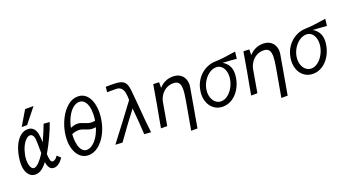

<svg xmlns="http://www.w3.org/2000/svg" viewBox="-63 -1526 4347 2401"><g transform="rotate(-20 2110.0 -325.5)"><path d="M22 -182Q22 -224.5 31 -275.5Q46 -363 78.2 -427.5Q110.5 -492 154.5 -526.2Q198.5 -560.5 248.5 -560.5Q300.5 -560.5 328.8 -527.5Q357 -494.5 363.5 -442Q370.5 -407.5 371.5 -341.5Q397.5 -397 423.8 -459.8Q450 -522.5 462 -556.5L541 -550.5Q512 -465.5 465.8 -367.2Q419.5 -269 373.5 -191L370.5 -186.5Q373 -128.5 381.8 -101.5Q390.5 -74.5 411 -74.5Q428.5 -74.5 446 -88.8Q463.5 -103 478.5 -126L523.5 -83.5Q463 6.5 396 6.5Q327.5 6.5 312.5 -100.5Q274 -49.5 235 -21.8Q196 6 152.5 6Q114.5 6 85 -15.8Q55.5 -37.5 38.8 -79.8Q22 -122 22 -182ZM190 -610.5 307 -807.5H419L262 -610.5ZM103.5 -202Q103.5 -148.5 119 -112.5Q134.5 -76.5 161 -76.5Q191 -76.5 231 -118.2Q271 -160 308.5 -221Q307.5 -363 304.5 -405.5Q302 -436.5 287.5 -457.5Q273 -478.5 251.5 -478.5Q224.5 -478.5 195.8 -451.2Q167 -424 143.8 -374.5Q120.5 -325 108.5 -261Q103.5 -232.5 103.5 -202Z M666 -264Q666 -311.5 675 -361.5Q691 -453.5 734 -538.5Q777 -623.5 840.5 -677.2Q904 -731 978 -731Q1040 -731 1082.2 -693.8Q1124.5 -656.5 1145.2 -594.2Q1166 -532 1166 -456Q1166 -403.5 1156 -349Q1139.5 -253.5 1096 -172.2Q1052.5 -91 990.5 -42.5Q928.5 6 859 6Q799 6 755.5 -29.2Q712 -64.5 689 -125.8Q666 -187 666 -264ZM1061 -292Q1040.5 -288.5 1021.5 -288.5Q995 -288.5 974.5 -294Q954 -299.5 926 -311Q900.5 -321.5 882.2 -326.5Q864 -331.5 842 -331.5Q804 -331.5 754 -312Q752 -281 752 -266.5Q752 -208.5 764.2 -162.8Q776.5 -117 800.8 -90.5Q825 -64 860 -64Q897 -64 935.2 -91.5Q973.5 -119 1006.8 -170.5Q1040 -222 1061 -292ZM856 -412.5Q878 -412.5 895.8 -407.2Q913.5 -402 939.5 -391Q968.5 -379 990 -373Q1011.5 -367 1039.5 -367Q1059 -367 1079.5 -370.5Q1087.5 -418.5 1087.5 -465.5Q1087.5 -523 1074.5 -567Q1061.5 -611 1035.8 -636Q1010 -661 973 -661Q927.5 -661 886 -626Q844.5 -591 812.8 -529.5Q781 -468 765 -391Q817 -412.5 856 -412.5Z M1228 -19.5Q1320.5 -140.5 1405.5 -252.2Q1490.5 -364 1568.5 -470Q1567.5 -529.5 1559.5 -568.5Q1551.5 -607.5 1527.8 -631.2Q1504 -655 1459 -655H1343L1350 -725H1440.5Q1515 -725 1554.2 -711.2Q1593.5 -697.5 1612 -662.2Q1630.5 -627 1636.5 -557.5Q1645 -480.5 1656 -340Q1664 -237 1671 -158Q1678 -79 1688.5 3L1599.5 -3Q1597 -66 1589 -167.5Q1581 -269 1573 -355Q1511 -276 1452.2 -196Q1393.5 -116 1308.5 3L1215 -2.5Z M2249.5 -364Q2249.5 -423 2228 -450.5Q2206.5 -478 2156 -478Q2104 -478 2061.5 -453.2Q2019 -428.5 1992 -387.5Q1965 -346.5 1956.5 -299L1904.5 0H1821.5L1849 -154L1852 -170Q1871 -279.5 1875 -294Q1886 -364 1919.5 -553L1996.5 -550L1996 -474.5Q2033 -517 2080.2 -538Q2127.5 -559 2179.5 -559Q2234.5 -559 2271.5 -536.2Q2308.5 -513.5 2326.2 -476.8Q2344 -440 2344 -397.5Q2344 -382 2340.5 -361L2250 157.5H2166L2231 -209Q2249.5 -310.5 2249.5 -364Z M2440.5 -219Q2440.5 -249.5 2446.5 -281Q2459.5 -359 2503.8 -421.2Q2548 -483.5 2614 -518.8Q2680 -554 2755 -554Q2796.5 -554 2881 -565Q2965.5 -576 3020.5 -585.5L3009.5 -493Q2923.5 -502 2825 -506.5Q2871.5 -480.5 2898 -437.5Q2924.5 -394.5 2924.5 -331Q2924.5 -302.5 2918.5 -268.5Q2905.5 -192.5 2867 -128.8Q2828.5 -65 2770.5 -27.5Q2712.5 10 2644.5 10Q2583.5 10 2537.2 -20Q2491 -50 2465.8 -102.2Q2440.5 -154.5 2440.5 -219ZM2843 -279.5Q2847 -301.5 2847 -328Q2847 -372.5 2832.5 -407.5Q2818 -442.5 2791.5 -462.2Q2765 -482 2729 -482Q2684 -482 2640 -453Q2596 -424 2564.2 -374.8Q2532.5 -325.5 2522 -267.5Q2518 -243.5 2518 -224Q2518 -178 2534.5 -140.5Q2551 -103 2580 -81.5Q2609 -60 2645.5 -60Q2689.5 -60 2731 -89.8Q2772.5 -119.5 2802.2 -170Q2832 -220.5 2843 -279.5Z M3449.5 -364Q3449.5 -423 3428 -450.5Q3406.5 -478 3356 -478Q3304 -478 3261.5 -453.2Q3219 -428.5 3192 -387.5Q3165 -346.5 3156.5 -299L3104.5 0H3021.5L3049 -154L3052 -170Q3071 -279.5 3075 -294Q3086 -364 3119.5 -553L3196.5 -550L3196 -474.5Q3233 -517 3280.2 -538Q3327.5 -559 3379.5 -559Q3434.5 -559 3471.5 -536.2Q3508.5 -513.5 3526.2 -476.8Q3544 -440 3544 -397.5Q3544 -382 3540.5 -361L3450 157.5H3366L3431 -209Q3449.5 -310.5 3449.5 -364Z M3640.5 -219Q3640.5 -249.5 3646.5 -281Q3659.5 -359 3703.8 -421.2Q3748 -483.5 3814 -518.8Q3880 -554 3955 -554Q3996.5 -554 4081 -565Q4165.5 -576 4220.5 -585.5L4209.5 -493Q4123.5 -502 4025 -506.5Q4071.5 -480.5 4098 -437.5Q4124.5 -394.5 4124.5 -331Q4124.5 -302.5 4118.5 -268.5Q4105.5 -192.5 4067 -128.8Q4028.5 -65 3970.5 -27.5Q3912.5 10 3844.5 10Q3783.5 10 3737.2 -20Q3691 -50 3665.8 -102.2Q3640.5 -154.5 3640.5 -219ZM4043 -279.5Q4047 -301.5 4047 -328Q4047 -372.5 4032.5 -407.5Q4018 -442.5 3991.5 -462.2Q3965 -482 3929 -482Q3884 -482 3840 -453Q3796 -424 3764.2 -374.8Q3732.5 -325.5 3722 -267.5Q3718 -243.5 3718 -224Q3718 -178 3734.5 -140.5Q3751 -103 3780 -81.5Q3809 -60 3845.5 -60Q3889.5 -60 3931 -89.8Q3972.5 -119.5 4002.2 -170Q4032 -220.5 4043 -279.5Z"/></g></svg>

Font: JuliaMono
Style: Italic
Weight: 400
Italic angle: -9°
Monospace: yes
Designer: cormullion
Foundry: corm
Version: Version 0.057; ttfautohint (v1.8.4)